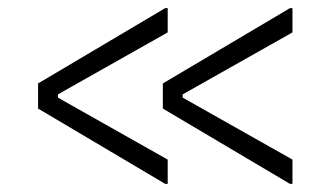

<svg xmlns="http://www.w3.org/2000/svg" viewBox="-20 -479 820 474"><path d="M388 -459H394V-399L123 -246V-238L394 -85V-25H388L74 -211V-273ZM696 -459H702V-399L431 -246V-238L702 -85V-25H696L382 -211V-273Z"/></svg>

Font: Space Grotesk Variable
Style: Regular
Weight: 400
Designer: Florian Karsten (Space Grotesk), Colophon Foundry (Space Mono)
Foundry: Florian Karsten
Version: Version 1.106